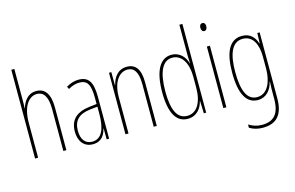

<svg xmlns="http://www.w3.org/2000/svg" viewBox="-117 -1053 2438 1588"><g transform="rotate(-15 1102.5 -259.0)"><path d="M97 -492V-760H71V0H97V-298C97 -447 158 -512 223 -512C275 -512 313 -472 313 -360V0H339V-366C339 -481 298 -537 224 -537C147 -537 113 -475 97 -424H95C97 -446 97 -461 97 -492Z M585 -537C551 -537 512 -525 480 -505L491 -483C528 -505 561 -512 585 -512C652 -512 679 -475 679 -355V-304L618 -297C508 -284 446 -234 446 -129C446 -57 481 10 565 10C641 10 669 -43 681 -93H683L684 0H705V-358C705 -489 669 -537 585 -537ZM617 -274 680 -281V-220C680 -97 649 -12 565 -12C507 -12 472 -54 472 -129C472 -217 518 -263 617 -274Z M999 -537C919 -537 882 -474 868 -415H866L865 -527H845V0H871V-311C871 -445 930 -513 999 -513C1053 -513 1087 -471 1087 -365V0H1113V-375C1113 -488 1072 -537 999 -537Z M1377 10C1458 10 1498 -52 1510 -106H1512L1516 0H1536V-760H1510V-497C1510 -475 1511 -454 1512 -429H1510C1499 -479 1456 -537 1381 -537C1284 -537 1228 -440 1228 -256C1228 -82 1278 10 1377 10ZM1379 -15C1291 -15 1255 -104 1255 -256C1255 -424 1299 -512 1382 -512C1462 -512 1510 -432 1510 -315V-221C1510 -97 1463 -15 1379 -15Z M1697 -724C1677 -724 1671 -706 1671 -690C1671 -672 1679 -656 1696 -656C1712 -656 1722 -670 1722 -691C1722 -707 1716 -724 1697 -724ZM1709 -527H1683V0H1709Z M1985 -537C1875 -537 1829 -433 1829 -262C1829 -76 1883 10 1978 10C2049 10 2094 -43 2109 -111H2112C2109 -70 2109 -43 2109 -12V35C2109 163 2058 217 1958 217C1913 217 1881 205 1845 184V212C1878 232 1915 242 1958 242C2080 242 2135 173 2135 35V-527H2115L2112 -440H2109C2094 -489 2059 -537 1985 -537ZM1985 -512C2074 -512 2109 -426 2109 -329V-221C2109 -126 2074 -15 1978 -15C1897 -15 1855 -93 1855 -262C1855 -411 1890 -512 1985 -512Z"/></g></svg>

Font: Noto Sans Arabic ExtCond Thin
Style: Regular
Weight: 100
Width: 2
Designer: Monotype Design Team, Nadine Chahine, Nizar Qandah and Khaled Hosny
Foundry: Monotype Imaging Inc.
Version: Version 2.012